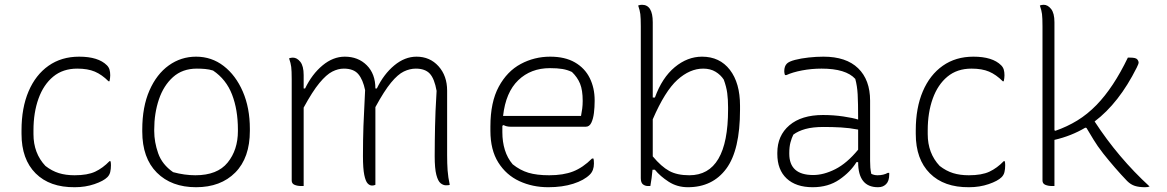

<svg xmlns="http://www.w3.org/2000/svg" viewBox="-20 -773 4880 803"><path d="M311 -536Q391 -536 427 -500Q435 -492 438 -482Q441 -472 441 -458Q441 -447 438 -433H434Q406 -461 376.5 -473.5Q347 -486 303 -486Q243 -486 202.5 -452.5Q162 -419 141 -360.5Q120 -302 120 -228V-212Q120 -132 170 -79Q197 -58 226 -49Q255 -40 292 -40Q346 -40 378 -55Q410 -70 438 -99H442Q443 -96 443.5 -92Q444 -88 444 -82Q444 -66 441 -53.5Q438 -41 429 -32Q413 -16 375 -3Q337 10 293 10Q188 11 129 -48Q70 -107 70 -213V-228Q70 -322 99.5 -391Q129 -460 183 -498Q237 -536 311 -536Z M800 -536Q865 -536 915.5 -497Q966 -458 995.5 -390Q1025 -322 1025 -234V-226Q1025 -113 964 -51.5Q903 10 800 10Q697 10 636 -51Q575 -112 575 -223V-231Q575 -326 605 -394.5Q635 -463 686 -499.5Q737 -536 800 -536ZM803 -486Q743 -486 703.5 -450.5Q664 -415 644.5 -357Q625 -299 625 -231V-225Q625 -179 641.5 -132Q658 -85 704 -53Q752 -40 797 -40Q889 -40 932 -93Q975 -146 975 -225V-231Q975 -314 950.5 -377.5Q926 -441 871 -478Q855 -483 838 -484.5Q821 -486 803 -486Z M1250 5H1240Q1224 5 1212 0Q1200 -5 1200 -18V-442Q1200 -477 1198 -493Q1196 -509 1189 -529Q1197 -532 1205 -532Q1222 -532 1236 -514.5Q1250 -497 1250 -459V-403H1256Q1285 -463 1329 -499.5Q1373 -536 1422 -536Q1478 -536 1514 -500Q1550 -464 1550 -403H1556Q1585 -463 1629 -499.5Q1673 -536 1722 -536Q1778 -536 1814 -496Q1850 -456 1850 -394V-124Q1850 -89 1852 -60.5Q1854 -32 1861 0Q1859 1 1855.5 1.5Q1852 2 1845 2Q1834 2 1823 -6.5Q1812 -15 1805 -41.5Q1798 -68 1798 -120Q1798 -156 1798.5 -185.5Q1799 -215 1799.5 -244Q1800 -273 1801.5 -308.5Q1803 -344 1806 -393Q1797 -444 1777.5 -465Q1758 -486 1719 -486Q1694 -486 1669 -474Q1644 -462 1615.5 -427.5Q1587 -393 1550 -325V0Q1544 3 1536 3Q1526 3 1517.5 -6Q1509 -15 1503.5 -41.5Q1498 -68 1498 -120Q1498 -156 1498.5 -186Q1499 -216 1500 -245.5Q1501 -275 1503 -311Q1505 -347 1507 -396Q1498 -440 1478.5 -463Q1459 -486 1418 -486Q1394 -486 1369.5 -473.5Q1345 -461 1316 -426Q1287 -391 1250 -323Z M2281 -536Q2343 -536 2384.5 -512Q2426 -488 2446.5 -446.5Q2467 -405 2467 -354V-350Q2467 -325 2464 -300.5Q2461 -276 2453 -259.5Q2445 -243 2430 -243H2116Q2098 -243 2086 -250L2081 -247Q2081 -243 2081 -237V-220Q2081 -180 2091.5 -146Q2102 -112 2124 -86Q2155 -61 2190 -50.5Q2225 -40 2277 -40Q2336 -40 2377 -56Q2418 -72 2456 -110H2462Q2463 -107 2463.5 -102Q2464 -97 2464 -89Q2464 -60 2447 -43Q2423 -19 2377.5 -4.5Q2332 10 2273 10Q2207 10 2152 -15.5Q2097 -41 2064 -93.5Q2031 -146 2031 -226V-244Q2031 -346 2066 -410.5Q2101 -475 2158 -505.5Q2215 -536 2281 -536ZM2280 -488Q2200 -488 2147.5 -437.5Q2095 -387 2084 -288H2410Q2413 -303 2415 -318.5Q2417 -334 2417 -351Q2417 -396 2406 -423Q2395 -450 2372 -472Q2353 -481 2332 -484.5Q2311 -488 2280 -488Z M2700 5H2690Q2678 5 2669 -2Q2660 -9 2660 -28V-663Q2660 -698 2658 -714Q2656 -730 2649 -750Q2657 -753 2665 -753Q2710 -753 2710 -680V-365H2719Q2749 -448 2802 -492Q2855 -536 2916 -536Q2990 -536 3032.5 -481Q3075 -426 3075 -331V-314Q3075 -145 3017.5 -67.5Q2960 10 2857 10Q2812 10 2776.5 -13Q2741 -36 2719 -63H2709Q2706 -28 2700 5ZM2921 -486Q2865 -486 2813 -439Q2761 -392 2710 -274V-119Q2746 -76 2779 -58Q2812 -40 2863 -40Q3025 -40 3025 -315V-324Q3025 -357 3021.5 -383.5Q3018 -410 3007 -440Q2994 -460 2972.5 -473Q2951 -486 2921 -486Z M3619 -352V-100Q3619 -84 3620 -72Q3621 -60 3624 -46Q3636 -40 3650 -40Q3675 -40 3693 -50H3699V-43Q3699 -16 3686 -3Q3680 3 3672 6.5Q3664 10 3652 10Q3569 10 3569 -95H3562Q3537 -54 3490.5 -22Q3444 10 3379 10Q3309 10 3270 -26.5Q3231 -63 3231 -129V-134Q3231 -206 3281.5 -249Q3332 -292 3422 -292Q3466 -292 3506.5 -286Q3547 -280 3569 -273Q3569 -343 3567 -378.5Q3565 -414 3557 -443Q3518 -486 3416 -486Q3374 -486 3334.5 -478.5Q3295 -471 3269 -459H3263Q3260 -467 3260 -475Q3260 -496 3271 -507Q3280 -516 3305 -522.5Q3330 -529 3362 -532.5Q3394 -536 3424 -536Q3519 -536 3569 -487.5Q3619 -439 3619 -352ZM3281 -130Q3281 -41 3381 -41Q3425 -41 3473.5 -65.5Q3522 -90 3569 -147V-231Q3533 -238 3497.5 -240Q3462 -242 3425 -242Q3379 -242 3348.5 -233.5Q3318 -225 3298 -210Q3291 -196 3286 -177.5Q3281 -159 3281 -133Z M4051 -536Q4131 -536 4167 -500Q4175 -492 4178 -482Q4181 -472 4181 -458Q4181 -447 4178 -433H4174Q4146 -461 4116.5 -473.5Q4087 -486 4043 -486Q3983 -486 3942.5 -452.5Q3902 -419 3881 -360.5Q3860 -302 3860 -228V-212Q3860 -132 3910 -79Q3937 -58 3966 -49Q3995 -40 4032 -40Q4086 -40 4118 -55Q4150 -70 4178 -99H4182Q4183 -96 4183.5 -92Q4184 -88 4184 -82Q4184 -66 4181 -53.5Q4178 -41 4169 -32Q4153 -16 4115 -3Q4077 10 4033 10Q3928 11 3869 -48Q3810 -107 3810 -213V-228Q3810 -322 3839.5 -391Q3869 -460 3923 -498Q3977 -536 4051 -536Z M4390 5H4380Q4364 5 4352 0Q4340 -5 4340 -18V-663Q4340 -698 4338 -714Q4336 -730 4329 -750Q4337 -753 4345 -753Q4362 -753 4376 -735.5Q4390 -718 4390 -680V-228L4394 -226Q4443 -243 4485.5 -269Q4528 -295 4566 -334Q4637 -407 4697 -532H4707Q4730 -532 4736 -525Q4742 -518 4742 -511Q4742 -506 4734 -490Q4660 -342 4558 -265Q4657 -113 4788 7Q4781 10 4769 10Q4744 10 4726.5 4.5Q4709 -1 4694 -16Q4669 -42 4643 -72Q4617 -102 4594 -131Q4569 -163 4553.5 -189Q4538 -215 4524 -238L4519 -239Q4460 -204 4390 -188Z"/></svg>

Font: Recursive Sn Csl St Lt
Style: Regular
Weight: 300
Version: Version 1.079;hotconv 1.0.112;makeotfexe 2.5.65598; ttfautoh